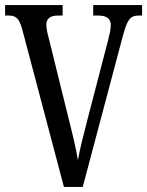

<svg xmlns="http://www.w3.org/2000/svg" viewBox="-20 -734 578 754"><path d="M67 -620 231 0H305L463 -595C481 -660 492 -673 526 -673H538V-714H346V-673H365C399 -673 415 -661 415 -635C415 -618 410 -598 405 -578L322 -259C305 -194 295 -153 286 -105C278 -152 268 -195 252 -258L171 -586C166 -604 162 -622 162 -637C162 -660 176 -673 208 -673H226V-714H0V-673H13C43 -673 55 -662 67 -620Z"/></svg>

Font: Noto Serif Georgian ExtraCondensed
Style: Regular
Weight: 400
Width: 2
Designer: Monotype Design Team, Akaki Razmadze
Foundry: Google LLC
Version: Version 2.003